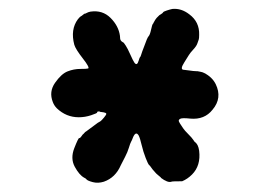

<svg xmlns="http://www.w3.org/2000/svg" viewBox="-20 -595 587 429"><path d="M172 -301 199 -321Q199 -321 201 -322Q203 -323 205 -324.5Q207 -326 212.5 -332.5Q218 -339 217.5 -341Q217 -343 211.5 -344Q206 -345 204.5 -345Q203 -345 203 -345.5Q203 -346 201 -346Q199 -346 199 -346Q199 -346 198 -345.5Q197 -345 197 -343.5Q197 -342 183.5 -337.5Q170 -333 156 -333Q128 -333 107 -353Q101 -359 98 -367Q89 -390 103 -410Q117 -430 131 -435.5Q145 -441 159.5 -441Q174 -441 177 -442Q181 -444 165 -464.5Q149 -485 146 -495Q137 -529 154 -552Q159 -558 160.5 -558.5Q162 -559 165.5 -562Q169 -565 169.5 -564.5Q170 -564 173.5 -566Q177 -568 182 -569Q209 -573 227 -555Q245 -537 248 -515Q248 -507 250 -504.5Q252 -502 252.5 -502Q253 -502 254 -501Q255 -500 255.5 -500Q256 -500 256.5 -499.5Q257 -499 261 -493Q265 -487 271 -473.5Q277 -460 280 -455.5Q283 -451 285.5 -452Q288 -453 290 -460Q292 -467 293 -467.5Q294 -468 295 -471.5Q296 -475 298 -480.5Q300 -486 302 -491Q309 -511 312 -514Q315 -517 317.5 -528.5Q320 -540 321.5 -541.5Q323 -543 323 -544L327 -551L330 -555L336 -561Q336 -561 340 -563.5Q344 -566 344.5 -567.5Q345 -569 352.5 -571.5Q360 -574 365 -575Q385 -577 403 -563Q426 -546 425 -517Q425 -509 424 -506.5Q423 -504 421 -498Q419 -492 412 -484.5Q405 -477 402 -472Q399 -467 392 -456Q381 -439 391 -439Q393 -439 403 -437.5Q413 -436 417.5 -436Q422 -436 423.5 -435.5Q425 -435 428.5 -434.5Q432 -434 436 -432Q454 -423 462 -407Q477 -376 455 -350Q437 -327 405 -330Q387 -332 382.5 -329.5Q378 -327 380 -323Q382 -319 384.5 -315.5Q387 -312 389.5 -308Q392 -304 400.5 -295.5Q409 -287 411.5 -283Q414 -279 415 -278Q423 -273 425 -258Q429 -225 409 -205Q399 -195 387 -190Q364 -190 363 -189Q355 -186 339 -198H340Q340 -198 334 -203Q328 -208 327.5 -209Q327 -210 324 -213Q321 -216 318 -220.5Q315 -225 313 -226.5Q311 -228 305.5 -242Q300 -256 296.5 -271Q293 -286 290 -292Q283 -304 276 -285Q275 -282 273 -278.5Q271 -275 268 -265Q265 -255 259.5 -244.5Q254 -234 250 -226Q238 -198 212 -189Q199 -185 187.5 -188Q176 -191 173.5 -194Q171 -197 168 -198Q157 -204 147 -222.5Q137 -241 146 -264Q155 -287 157 -286.5Q159 -286 162 -290.5Q165 -295 165.5 -295Q166 -295 168.5 -298Q171 -301 172 -301Z"/></svg>

Font: Jackwrite
Style: Regular
Weight: 400
Version: Version 1.0d1e1